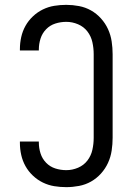

<svg xmlns="http://www.w3.org/2000/svg" viewBox="-20 -763 540 791"><path d="M253 8Q228 8 203.5 4Q179 0 156.5 -11Q134 -22 115.5 -39.5Q97 -57 85 -78.5Q73 -100 67.5 -124.5Q62 -149 62 -174V-180H140V-176Q140 -153 147 -131Q154 -109 170 -92.5Q186 -76 208 -69Q230 -62 253 -62Q278 -62 301.5 -72Q325 -82 340 -101.5Q355 -121 360.5 -145.5Q366 -170 366 -195V-540Q366 -565 360.5 -589.5Q355 -614 340 -633.5Q325 -653 301.5 -663Q278 -673 253 -673Q230 -673 208 -666Q186 -659 170 -642.5Q154 -626 147 -604Q140 -582 140 -559V-555H62V-561Q62 -586 67.5 -610.5Q73 -635 85 -656.5Q97 -678 115.5 -695.5Q134 -713 156.5 -724Q179 -735 203.5 -739Q228 -743 253 -743Q279 -743 305.5 -738Q332 -733 355 -720Q378 -707 396 -687Q414 -667 425 -643Q436 -619 440 -592.5Q444 -566 444 -540V-195Q444 -169 440 -142.5Q436 -116 425 -92Q414 -68 396 -48Q378 -28 355 -15Q332 -2 305.5 3Q279 8 253 8Z"/></svg>

Font: Iosevka Custom
Style: Regular
Weight: 400
Monospace: yes
Designer: Belleve Invis
Foundry: Belleve Invis
Version: Version 32.5.0; ttfautohint (v1.8.4)